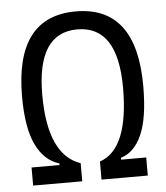

<svg xmlns="http://www.w3.org/2000/svg" viewBox="-51 -749 688 795"><g transform="rotate(-5 293.0 -351.5)"><path d="M54.7 0V-75.2H170.9V-82Q108.4 -100.6 74.7 -170.9Q41 -241.2 41 -371.1Q41 -703.1 293 -703.1Q544.9 -703.1 544.9 -371.1Q544.9 -239.3 514.2 -169.4Q483.4 -99.6 426.8 -83V-75.2H531.2V0H338.9V-75.2Q460.9 -116.2 460.9 -371.1Q460.9 -628.4 293 -628.4Q125 -628.4 125 -371.1Q125 -120.6 258.8 -75.2V0Z"/></g></svg>

Font: Cascadia Mono NF SemiLight
Style: Regular
Weight: 350
Monospace: yes
Designer: Aaron Bell
Foundry: Saja Typeworks
Version: Version 2404.023; ttfautohint (v1.8.4)